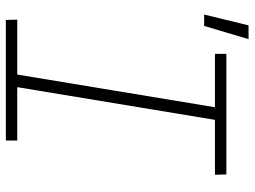

<svg xmlns="http://www.w3.org/2000/svg" viewBox="-124 -724 849 640"><g transform="rotate(90 300.0 -404.5)"><path d="M449 0H47L46 -38H229L338 -697H160V-735H562L563 -697H380L271 -38H449ZM29 -661 65 -809H111L67 -661Z"/></g></svg>

Font: Iosevka Extralight Extended
Style: Italic
Weight: 200
Width: 7
Italic angle: -9°
Monospace: yes
Designer: Belleve Invis
Foundry: Belleve Invis
Version: Version 32.5.0; ttfautohint (v1.8.4)